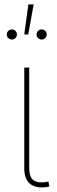

<svg xmlns="http://www.w3.org/2000/svg" viewBox="-20 -845 258 869"><path d="M194.8 1Q147 9.3 118.4 -11.2Q89.8 -31.7 89.8 -85.4V-539.1H112.3V-85.4Q112.3 -40.5 134.3 -27.6Q156.2 -14.6 193.8 -22Q196.8 -22.9 196.5 -22.7Q196.3 -22.5 199.2 -22.9L203.6 -1Q201.7 -1 199.5 -0.5Q197.3 0 194.8 1ZM168.9 -666Q159.2 -666 152.3 -672.6Q145.5 -679.2 145.5 -689Q145.5 -698.7 152.3 -705.3Q159.2 -711.9 168.9 -711.9Q178.2 -711.9 184.8 -705.1Q191.4 -698.2 191.4 -689Q191.4 -679.7 184.8 -672.9Q178.2 -666 168.9 -666ZM34.2 -666Q24.4 -666 17.6 -672.6Q10.7 -679.2 10.7 -689Q10.7 -698.7 17.6 -705.3Q24.4 -711.9 34.2 -711.9Q43.5 -711.9 50 -705.1Q56.6 -698.2 56.6 -689Q56.6 -679.7 50 -672.9Q43.5 -666 34.2 -666ZM89.8 -689 108.4 -825.2H132.3L107.9 -689Z"/></svg>

Font: Inter 18pt Thin
Style: Regular
Weight: 250
Designer: Rasmus Andersson
Foundry: rsms
Version: Version 4.001;git-66647c0bb